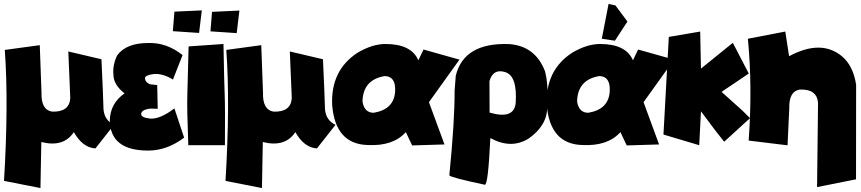

<svg xmlns="http://www.w3.org/2000/svg" viewBox="-27 -726 4326 965"><path d="M316.4 -467.3 482.9 -428.2Q491.2 -253.9 493.2 -176.3Q498.5 -120.6 545.9 -98.6L452.6 20Q387.7 15.6 344.2 -62Q292.5 16.1 180.7 -12.2L176.3 219.2L-6.8 183.1Q16.6 -206.5 -2.9 -475.1L172.9 -499L181.6 -259.8Q179.2 -173.8 234.4 -165Q320.8 -161.6 326.2 -231.9Z M717.3 -509.8Q810.1 -513.2 890.6 -449.2L842.3 -326.2Q791.5 -357.4 746.6 -354Q701.7 -348.6 701.7 -333Q701.7 -314.5 725.1 -302.7L763.2 -298.3L765.6 -179.2L729 -180.2Q682.6 -174.8 682.6 -152.3Q682.6 -134.8 728 -129.9Q777.8 -126.5 849.6 -181.2L898.4 -34.2Q812.5 30.8 717.3 30.8Q526.9 30.8 524.9 -121.1Q526.9 -206.5 599.1 -256.8Q543 -300.3 543 -351.1Q538.6 -400.4 562 -447.8Q607.4 -509.8 717.3 -509.8Z M1096.2 -504.9Q1099.6 -311.5 1102.3 -248.3Q1105 -185.1 1103.5 3.9H919.4Q912.1 -185.1 914.6 -250.5Q917 -315.9 920.9 -492.7ZM849.6 -667.5 987.3 -673.8 973.6 -560.5 841.8 -569.3ZM1038.6 -666.5 1176.3 -672.9 1162.6 -559.6 1030.8 -568.4Z M1429.7 -467.3 1596.2 -428.2Q1604.5 -253.9 1606.4 -176.3Q1611.8 -120.6 1659.2 -98.6L1565.9 20Q1501 15.6 1457.5 -62Q1405.8 16.1 1293.9 -12.2L1289.6 219.2L1106.4 183.1Q1129.9 -206.5 1110.4 -475.1L1286.1 -499L1294.9 -259.8Q1292.5 -173.8 1347.7 -165Q1434.1 -161.6 1439.5 -231.9Z M1910.6 -504.9Q2040.5 -504.9 2075.7 -422.9L2101.6 -477.1L2282.2 -426.3L2128.9 -212.4L2207 0L2044.4 4.9L2012.7 -62Q1949.2 9.3 1821.3 2.9Q1659.2 -1.5 1642.6 -196.3Q1633.8 -372.1 1770 -460.9Q1844.2 -504.9 1910.6 -504.9ZM1794.9 -215.3Q1804.2 -159.2 1851.1 -159.2Q1954.1 -176.3 1959 -267.6Q1962.9 -341.8 1907.2 -343.8Q1796.9 -325.7 1794.9 -215.3Z M2263.7 -345.2Q2304.7 -513.2 2532.7 -504.4Q2663.1 -494.6 2711.9 -368.7Q2730.5 -301.3 2723.1 -187Q2723.1 -93.8 2627.9 -28.3Q2540.5 24.4 2437.5 -32.2Q2426.3 202.6 2410.2 202.6Q2237.3 166 2231.4 155.3Q2258.8 -121.1 2257.8 -270.5ZM2433.1 -317.9 2433.6 -190.9V-160.2Q2557.1 -124 2564.9 -209Q2573.7 -344.2 2512.5 -363.5Q2451.2 -382.8 2433.1 -317.9Z M2989.3 -504.9Q3119.1 -504.9 3154.3 -422.9L3180.2 -477.1L3360.8 -426.3L3207.5 -212.4L3285.6 0L3123 4.9L3091.3 -62Q3027.8 9.3 2899.9 2.9Q2737.8 -1.5 2721.2 -196.3Q2712.4 -372.1 2848.6 -460.9Q2922.9 -504.9 2989.3 -504.9ZM2873.5 -215.3Q2882.8 -159.2 2929.7 -159.2Q3032.7 -176.3 3037.6 -267.6Q3041.5 -341.8 2985.8 -343.8Q2875.5 -325.7 2873.5 -215.3ZM3031.7 -706.1 3066.4 -698.7 3126.5 -617.7 3063.5 -521.5 2997.6 -531.2Z M3656.2 -510.7 3736.3 -356.4 3599.6 -264.2 3704.1 -170.4 3742.7 -132.3 3612.8 -13.7 3570.3 -67.4 3496.1 -166.5 3487.3 3.9 3307.6 -49.8 3334.5 -540.5 3492.2 -567.4 3496.1 -381.3Z M4079.6 214.4 4084.5 -209Q4079.1 -279.3 3992.7 -275.9Q3937.5 -267.1 3939.9 -181.2L3931.2 4.4L3735.8 -19.5Q3755.4 -288.1 3731.9 -531.2L3919.9 -567.4L3939 -443.4Q4100.6 -530.3 4205.6 -442.4Q4261.7 -394.5 4275.9 -299.8L4275.4 175.3Z"/></svg>

Font: Lapsus Pro (theguybrush.com)
Style: Bold
Weight: 700
Designer: Jose Roses
Version: Version 1.00 February 9, 2018, initial release